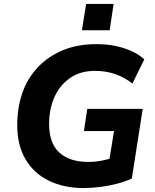

<svg xmlns="http://www.w3.org/2000/svg" viewBox="-20 -939 782 970"><path d="M402 11Q304 11 228 -25.5Q152 -62 109.5 -133.5Q67 -205 67 -307Q67 -395 93 -469.5Q119 -544 171 -599Q223 -654 297 -685Q371 -716 468 -716Q522 -716 567.5 -706Q613 -696 649.5 -678.5Q686 -661 709 -639L649 -517Q608 -549 561 -565Q514 -581 460 -581Q386 -581 334 -545Q282 -509 255 -448.5Q228 -388 228 -314Q228 -215 280 -168Q332 -121 425 -121Q460 -121 494 -127.5Q528 -134 562 -145L525 -85L556 -277H404L421 -389H701L646 -37Q611 -21 570 -10.5Q529 0 486.5 5.5Q444 11 402 11ZM394 -786 415 -919H554L534 -786Z"/></svg>

Font: Nunito Sans 12pt ExtraBold
Style: Italic
Weight: 800
Italic angle: -9°
Designer: Vernon Adams
Foundry: Vernon Adams
Version: Version 3.101;gftools[0.9.27]